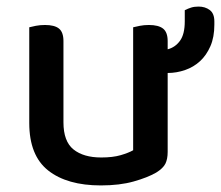

<svg xmlns="http://www.w3.org/2000/svg" viewBox="-20 -550 672 584"><path d="M69 -467Q76 -469 89 -471.5Q102 -474 117 -474Q146 -474 159.5 -463Q173 -452 173 -425V-178Q173 -120 203.5 -95.5Q234 -71 288 -71Q323 -71 347 -78Q371 -85 385 -93V-467Q393 -469 405.5 -471.5Q418 -474 433 -474Q462 -474 476 -463Q490 -452 490 -425V-400Q513 -406 527.5 -426Q542 -446 542 -485V-519Q552 -524 561.5 -527Q571 -530 584 -530Q604 -530 618 -519.5Q632 -509 632 -485V-475Q632 -437 620 -409.5Q608 -382 588.5 -364Q569 -346 543 -337Q517 -328 490 -328V-88Q490 -66 483 -52Q476 -38 455 -25Q429 -10 386.5 2Q344 14 287 14Q184 14 126.5 -31.5Q69 -77 69 -176Z"/></svg>

Font: Baloo 2 Medium
Style: Regular
Weight: 500
Designer: Sarang Kulkarni and Ek Type
Foundry: Ek Type
Version: Version 1.640;hotconv 1.0.111;makeotfexe 2.5.65597; ttfautoh